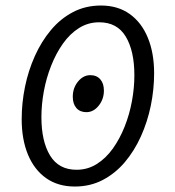

<svg xmlns="http://www.w3.org/2000/svg" viewBox="-20 -670 640 702"><path d="M253.5 12Q191.9 12 148.5 -18.7Q105.2 -49.4 82.2 -104.8Q59.3 -160.2 59.3 -234.4Q59.3 -293.5 71.4 -352.7Q83.5 -411.9 107.5 -465.3Q131.4 -518.6 166.3 -560.2Q201.1 -601.8 247 -625.8Q292.8 -649.8 349.3 -649.8Q410.8 -649.8 454.2 -618.8Q497.6 -587.8 520.5 -532.1Q543.5 -476.3 543.5 -402.1Q543.5 -343.1 531.4 -283.8Q519.2 -224.6 495.3 -171.6Q471.3 -118.5 436.5 -77.2Q401.6 -36 355.8 -12Q309.9 12 253.5 12ZM259.9 -49.3Q300.5 -49.3 333.8 -70.3Q367.1 -91.2 392.6 -126.8Q418 -162.5 435.8 -207.2Q453.5 -251.9 462.4 -300.3Q471.3 -348.7 471.3 -394.6Q471.3 -483.9 439.8 -536.2Q408.3 -588.5 342.8 -588.5Q302.2 -588.5 268.9 -567.5Q235.6 -546.6 210.2 -510.6Q184.7 -474.7 167 -429.6Q149.2 -384.6 140.3 -336.2Q131.4 -287.8 131.4 -241.9Q131.4 -153.3 163.1 -101.3Q194.8 -49.3 259.9 -49.3ZM295.8 -259.9Q272.6 -259.9 259.3 -275Q246.1 -290.1 246.1 -316.3Q246.1 -348.6 265.3 -371.9Q284.4 -395.2 310.2 -395.2Q333.4 -395.2 346.7 -380Q359.9 -364.9 359.9 -338.7Q359.9 -307.4 340.9 -283.7Q321.9 -259.9 295.8 -259.9Z"/></svg>

Font: SourceCodeVF
Style: Italic
Weight: 200
Italic angle: -11°
Monospace: yes
Designer: Paul D. Hunt, Teo Tuominen
Foundry: Adobe
Version: Version 1.026;hotconv 1.1.0;makeotfexe 2.6.0